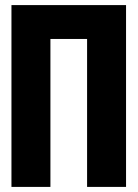

<svg xmlns="http://www.w3.org/2000/svg" viewBox="-20 -734 540 754"><path d="M25 0V-714H475V0H322V-581H178V0Z"/></svg>

Font: Noto Sans Mono ExtraCondensed Black
Style: Regular
Weight: 900
Width: 2
Designer: Monotype Design Team
Foundry: Monotype Imaging Inc.
Version: Version 2.014